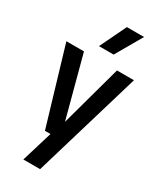

<svg xmlns="http://www.w3.org/2000/svg" viewBox="-252 -887 986 1186"><g transform="rotate(30 241.0 -294.0)"><path d="M361 -545.5H482L254.5 220H135L201.5 0H162L0 -545.5H125.5L241.5 -110ZM189.5 -620 280 -808H402.5L294 -620Z"/></g></svg>

Font: Encode Sans Condensed SemiBold
Style: Regular
Weight: 600
Width: 3
Designer: Multiple Designers
Foundry: Impallari Type
Version: Version 2.000